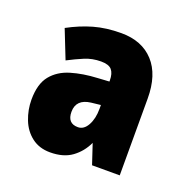

<svg xmlns="http://www.w3.org/2000/svg" viewBox="-78 -889 504 515"><g transform="rotate(20 174.5 -632.0)"><path d="M186 -815Q245 -815 278.5 -778.5Q312 -742 312 -674V-455H233L214 -512Q201 -484 177 -466.5Q153 -449 115 -449Q84 -449 62.5 -465.5Q41 -482 30.5 -509Q20 -536 20 -565Q20 -610 39.5 -634Q59 -658 92.5 -668Q126 -678 167 -680L200 -682V-685Q200 -705 191.5 -715Q183 -725 161 -725Q136 -725 114.5 -716Q93 -707 70 -695L38 -776Q73 -795 108 -805Q143 -815 186 -815ZM173 -612Q132 -607 132 -571Q132 -538 162 -538Q179 -538 189.5 -557Q200 -576 200 -604V-615Z"/></g></svg>

Font: Noto Sans Kannada UI ExtraCondensed Black
Style: Regular
Weight: 900
Width: 2
Designer: Jelle Bosma - Monotype Design Team
Foundry: Monotype Imaging Inc.
Version: Version 2.005; ttfautohint (v1.8.4.7-5d5b)